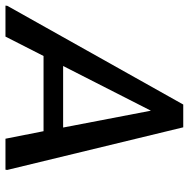

<svg xmlns="http://www.w3.org/2000/svg" viewBox="-52 -676 690 702"><g transform="rotate(90 293.0 -325.0)"><path d="M562.5 0 563.3 -6.7 407.5 -650H324.2L-36.7 -6.7L-37.5 0H75.8L146.7 -139.2H421.7L449.2 0ZM408.3 -210.8H183.3L346.7 -531.7Z"/></g></svg>

Font: Boon Medium
Style: Italic
Weight: 500
Italic angle: -9°
Designer: Sungsit Sawaiwan
Foundry: FontUni
Version: Version 3.0